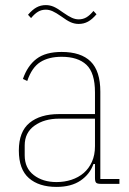

<svg xmlns="http://www.w3.org/2000/svg" viewBox="-20 -722 508 754"><path d="M376 0Q362 0 357.5 -4.5Q353 -9 353 -23V-78H347Q333 -38 296.5 -13Q260 12 202 12Q133 12 93.5 -22.5Q54 -57 54 -131Q54 -205 96 -239.5Q138 -274 212 -274H353V-359Q353 -436 319.5 -467.5Q286 -499 222 -499Q171 -499 138 -478Q105 -457 87 -404L70 -412Q88 -464 123.5 -491Q159 -518 222 -518Q298 -518 336 -480.5Q374 -443 374 -362V-19H449V0ZM202 -7Q233 -7 260.5 -16Q288 -25 308.5 -42.5Q329 -60 341 -86.5Q353 -113 353 -148V-256H212Q154 -256 115.5 -228.5Q77 -201 77 -151V-112Q77 -62 112.5 -34.5Q148 -7 202 -7ZM289 -628Q273 -628 258 -634.5Q243 -641 220 -658Q200 -672 186.5 -678Q173 -684 160 -684Q143 -684 129.5 -676Q116 -668 102 -651L90 -664Q107 -684 123.5 -693Q140 -702 160 -702Q176 -702 191 -695.5Q206 -689 229 -672Q249 -658 262.5 -652Q276 -646 289 -646Q306 -646 319.5 -654Q333 -662 347 -679L359 -666Q342 -646 325.5 -637Q309 -628 289 -628Z"/></svg>

Font: IBM Plex Sans Condensed Thin
Style: Regular
Weight: 100
Width: 3
Designer: Mike Abbink, Paul van der Laan, Pieter van Rosmalen
Foundry: Bold Monday
Version: Version 1.3